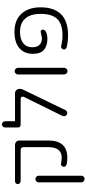

<svg xmlns="http://www.w3.org/2000/svg" viewBox="546 -1294 928 2061"><g transform="rotate(-90 1010.5 -264.0)"><path d="M532.2 -208V-524.4Q532.2 -542 518.1 -554.7Q503.9 -567.4 482.4 -567.4H97.7Q79.1 -567.4 69.3 -553.7Q64.5 -546.9 64.5 -536.1Q64.5 -524.4 74.2 -515.6Q84 -506.8 97.7 -506.8H431.6Q445.3 -506.8 453.1 -499Q460.9 -491.2 460.9 -477.5V-208Q460.9 -98.6 391.6 -73.2Q372.1 -66.4 352.5 -66.4Q318.4 -66.4 285.2 -73.2Q282.2 -74.2 279.3 -74.2Q268.6 -74.2 258.8 -64.5Q250 -55.7 250 -43.9Q250 -31.2 258.3 -23.4Q266.6 -15.6 278.3 -12.7Q308.6 -5.9 347.7 -5.9Q439.5 -5.9 485.8 -56.6Q532.2 -107.4 532.2 -208ZM119.1 179.7Q137.7 179.7 148.4 163.1Q154.3 154.3 154.3 143.6V-312.5Q154.3 -327.1 143.6 -337.9Q132.8 -348.6 118.2 -348.6Q103.5 -348.6 93.3 -337.9Q83 -327.1 83 -312.5V143.6Q83 158.2 93.8 168.9Q104.5 179.7 119.1 179.7Z M827.1 -6.8Q844.7 -6.8 855.5 -21.5Q857.4 -24.4 858.4 -26.4L1078.1 -480.5Q1086.9 -496.1 1086.9 -516.6Q1086.9 -537.1 1073.2 -552.7Q1059.6 -567.4 1039.1 -567.4H739.3V-671.9Q739.3 -686.5 728.5 -697.3Q717.8 -708 705.1 -708Q691.4 -708 681.6 -697.3Q671.9 -686.5 671.9 -671.9V-540Q671.9 -520.5 679.7 -513.7Q687.5 -506.8 707 -506.8H976.6Q997.1 -505.9 1002 -493.2Q1002.9 -488.3 1002.9 -484.4Q1002.9 -477.5 999 -469.7L796.9 -59.6Q793 -48.8 793 -43.9Q793 -39.1 793.9 -36.1Q796.9 -18.6 811.5 -10.7Q819.3 -6.8 827.1 -6.8Z M1277.3 -3.9Q1292 -3.9 1302.2 -14.6Q1312.5 -25.4 1312.5 -40V-535.2Q1312.5 -549.8 1301.8 -560.5Q1291 -571.3 1276.4 -571.3Q1261.7 -571.3 1251.5 -560.5Q1241.2 -549.8 1241.2 -535.2V-40Q1241.2 -25.4 1252 -14.6Q1262.7 -3.9 1277.3 -3.9Z M1663.1 2Q1812.5 2 1887.2 -72.8Q1961.9 -147.5 1961.9 -293Q1961.9 -429.7 1886.7 -504.9Q1818.4 -573.2 1697.3 -573.2Q1585.9 -573.2 1523.4 -520.5L1513.7 -510.7Q1462.9 -460.9 1462.9 -376Q1462.9 -289.1 1508.3 -254.4Q1553.7 -219.7 1623 -219.7Q1666 -219.7 1696.3 -234.4Q1722.7 -246.1 1722.7 -268.6Q1722.7 -279.3 1716.3 -285.6Q1710 -292 1700.2 -292Q1696.3 -292 1668 -285.2Q1639.6 -278.3 1632.8 -278.3Q1632.8 -278.3 1632.8 -278.3Q1585 -278.3 1559.1 -304.2Q1533.2 -330.1 1533.2 -383.8Q1533.2 -445.3 1577.1 -479.5Q1621.1 -513.7 1697.3 -513.7Q1792 -513.7 1841.8 -457Q1891.6 -400.4 1891.6 -293Q1891.6 -168.9 1835.9 -113.3Q1780.3 -57.6 1663.1 -57.6Q1634.8 -57.6 1616.2 -59.6Q1585 -63.5 1544.9 -72.3Q1542 -73.2 1540 -73.2Q1538.1 -73.2 1535.2 -72.3Q1526.4 -71.3 1518.6 -63.5Q1509.8 -55.7 1509.8 -42Q1509.8 -29.3 1517.6 -22.5Q1524.4 -14.6 1534.2 -12.7Q1590.8 2 1663.1 2Z"/></g></svg>

Font: FakePearl
Style: ExtraLight
Weight: 300
Version: Version 1.2